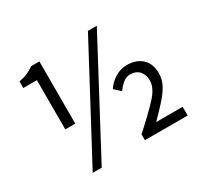

<svg xmlns="http://www.w3.org/2000/svg" viewBox="-157 -948 1216 1163"><g transform="rotate(-30 451.5 -366.5)"><path d="M166 -297.9V-642.1H70.8V-688Q106.9 -694.8 131.1 -705.6Q155.3 -716.3 178.2 -732.9H235.8V-297.9ZM178.2 13.2 583 -746.1H645L241.2 13.2ZM550.8 0V-41Q652.3 -132.3 705.1 -189.9Q757.8 -247.6 757.8 -297.9Q757.8 -339.8 734.9 -365Q711.9 -390.1 672.9 -390.1Q645 -390.1 621.6 -371.6Q598.1 -353 580.1 -326.2L537.1 -365.2Q561.5 -401.9 599.9 -425.5Q638.2 -449.2 683.1 -449.2Q747.6 -449.2 787.4 -413.1Q827.1 -377 827.1 -308.1Q827.1 -266.1 806.2 -227.5Q785.2 -189 748.5 -148.7Q711.9 -108.4 665 -61H850.1V0Z"/></g></svg>

Font: Source Han Sans CN
Style: Regular
Weight: 400
Designer: Ryoko NISHIZUKA  (kana, bopomofo & ideographs); Paul D. Hunt (Latin, Greek & Cyrillic); Sandoll Communications , Soo-you
Foundry: Adobe
Version: Version 2.004;hotconv 1.0.118;makeotfexe 2.5.65603